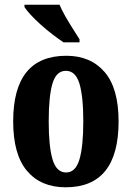

<svg xmlns="http://www.w3.org/2000/svg" viewBox="-20 -786 560 816"><path d="M259 10Q154 10 95 -59.5Q36 -129 36 -270Q36 -549 262 -549Q365 -549 424.5 -480Q484 -411 484 -270Q484 10 259 10ZM261 -53Q301 -53 317.5 -108Q334 -163 334 -270Q334 -377 317.5 -431Q301 -485 260 -485Q219 -485 203 -431Q187 -377 187 -270Q187 -163 203.5 -108Q220 -53 261 -53ZM250 -606Q229 -620 203.5 -639.5Q178 -659 153.5 -681Q129 -703 110.5 -723Q92 -743 84 -756V-766H233Q242 -744 257.5 -717Q273 -690 289.5 -664Q306 -638 318 -619V-606Z"/></svg>

Font: Noto Serif Khmer ExtraCondensed ExtraBold
Style: Regular
Weight: 800
Width: 2
Designer: Danh Hong and the Monotype Design Team
Foundry: Monotype Imaging Inc.
Version: Version 2.004; ttfautohint (v1.8.4.7-5d5b)